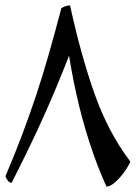

<svg xmlns="http://www.w3.org/2000/svg" viewBox="-20 -680 500 707"><path d="M227 -525 251 -518Q220 -437 188 -360Q156 -283 116.5 -198Q77 -113 23 -7Q15 -7 9.5 -14Q4 -21 0 -31Q35 -113 62 -185Q89 -257 112.5 -327.5Q136 -398 158.5 -476.5Q181 -555 206 -650Q222 -660 238 -660Q277 -480 327.5 -336.5Q378 -193 460 -85Q453 -68 437.5 -46.5Q422 -25 404 -9Q386 7 372 7Q339 -65 310 -154Q281 -243 260 -339Q239 -435 227 -525Z"/></svg>

Font: Ruwudu
Style: Regular
Weight: 400
Designer: Becca Hirsbrunner Spalinger
Foundry: SIL International
Version: Version 3.000